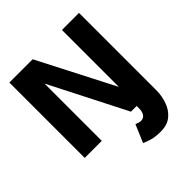

<svg xmlns="http://www.w3.org/2000/svg" viewBox="-233 -816 1189 1189"><g transform="rotate(-45 362.0 -221.0)"><path d="M651.5 0H496.5V20Q496.5 51 484.2 67.8Q472 84.5 451.5 84.5Q441.5 84.5 430 81Q418.5 77.5 411.5 74L362 190.5Q378 198 409 208Q440 218 490 218Q548 218 583.2 188.8Q618.5 159.5 635 113.2Q651.5 67 651.5 15ZM180 -523 191 -521V0H41.5V-660H245.5L513 -140L502 -138V-660H651.5V0H446.5Z"/></g></svg>

Font: League Spartan Thin
Style: Bold
Weight: 700
Version: Version 2.002